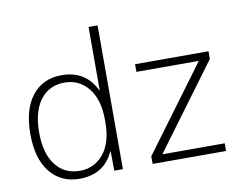

<svg xmlns="http://www.w3.org/2000/svg" viewBox="-81 -863 1263 986"><g transform="rotate(-10 550.5 -370.0)"><path d="M964 -478V-480H640V-520H1023V-480L699 -42V-40H1023V0H640V-40ZM266 -30Q342 -30 390 -88Q438 -146 438 -252V-268Q438 -371 390.5 -430.5Q343 -490 266 -490Q186 -490 140 -429.5Q94 -369 94 -260Q94 -151 140 -90.5Q186 -30 266 -30ZM258 -530Q383 -530 436 -420H438V-750H485V0H440L439 -101H437Q386 10 258 10Q161 10 104.5 -61Q48 -132 48 -260Q48 -388 104 -459Q160 -530 258 -530Z"/></g></svg>

Font: Mplus 1p Light
Style: Regular
Weight: 300
Version: Version 1.061